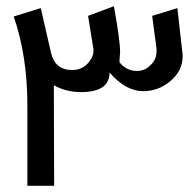

<svg xmlns="http://www.w3.org/2000/svg" viewBox="-20 -499 631 617"><path d="M24 -446 111 -473 144 -329Q157 -274 212 -274Q240 -274 259 -292Q284 -318 280 -343L263 -448L346 -479Q366 -370 366 -330Q366 -329 365.5 -325Q365 -321 364.5 -313.5Q364 -306 364 -299Q386 -271 420 -271Q446 -271 464 -290Q483 -308 483 -333V-343L469 -448L550 -473L566 -331Q567 -329 567 -319Q567 -271 527 -238Q489 -206 440 -206Q384 -206 332 -266Q332 -203 240 -203Q193 -203 153 -225L154 98H68V-159Q68 -320 24 -446Z"/></svg>

Font: Yekan
Style: Regular
Weight: 400
Designer: ParsMizban Co
Foundry: ParsMizban Co
Version: Version 2.000